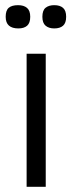

<svg xmlns="http://www.w3.org/2000/svg" viewBox="-20 -723 280 743"><path d="M83 0V-515H157V0ZM190 -613Q169 -613 156.5 -623.5Q144 -634 144 -658Q144 -683 156.5 -693Q169 -703 190 -703Q212 -703 224 -692.5Q236 -682 236 -658Q236 -634 224 -623.5Q212 -613 190 -613ZM51 -613Q27 -613 14.5 -624Q2 -635 2 -658Q2 -683 14 -693Q26 -703 50 -703Q72 -703 84.5 -692.5Q97 -682 97 -658Q97 -634 85 -623.5Q73 -613 51 -613Z"/></svg>

Font: Bricolage Grotesque 96pt ExtraBold Light
Style: Regular
Weight: 300
Version: Version 1.001;gftools[0.9.33.dev8+g029e19f]